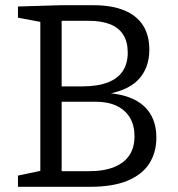

<svg xmlns="http://www.w3.org/2000/svg" viewBox="-20 -718 685 738"><path d="M366 -352 372 -361Q440 -360 487 -339.5Q534 -319 557.5 -281Q581 -243 581 -189Q581 -133 554.5 -90.5Q528 -48 471.5 -24Q415 0 327 0H49V-43L148 -64L135 -46V-650L151 -631L49 -650V-693L214 -698H338Q410 -698 458 -678Q506 -658 530 -620Q554 -582 554 -527Q554 -455 510 -410Q466 -365 366 -352ZM321 -638H202L217 -653V-372L202 -386H296Q355 -386 394 -401Q433 -416 452 -445Q471 -474 471 -516Q471 -557 454 -584Q437 -611 404 -624.5Q371 -638 321 -638ZM321 -60Q380 -60 419 -76Q458 -92 477.5 -121.5Q497 -151 497 -194Q497 -236 479.5 -265.5Q462 -295 428.5 -311Q395 -327 348 -327H202L217 -343V-46L202 -60Z"/></svg>

Font: Pack4
Style: Regular
Weight: 400
Version: Version 2.002